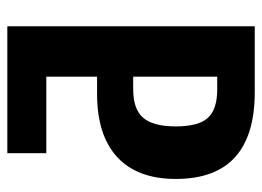

<svg xmlns="http://www.w3.org/2000/svg" viewBox="-118 -614 732 537"><g transform="rotate(-90 248.5 -346.0)"><path d="M443 0H259Q16 0 16 -221Q16 -328 77 -384.5Q138 -441 254 -441H302V-583H88V-692H443ZM302 -105V-340H267Q211 -340 187 -312Q163 -284 163 -221Q163 -157 187 -131Q211 -105 266 -105Z"/></g></svg>

Font: Fira Sans Extra Condensed SemiBold
Style: Regular
Weight: 600
Width: 1
Designer: Carrois Corporate & Edenspiekermann AG
Foundry: Carrois Corporate GbR & Edenspiekermann AG
Version: Version 4.203